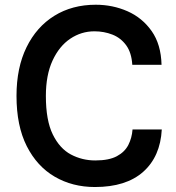

<svg xmlns="http://www.w3.org/2000/svg" viewBox="-20 -760 725 791"><path d="M371 10.5Q278.5 10.5 205.5 -32Q132.5 -74.5 90.2 -158Q48 -241.5 48 -365Q48 -481 89.2 -565.2Q130.5 -649.5 204 -695Q277.5 -740.5 374.5 -740.5Q444 -740.5 505 -713.8Q566 -687 604.8 -632Q643.5 -577 645.5 -493H525Q522 -543 499.8 -573.5Q477.5 -604 443 -617.5Q408.5 -631 369 -631Q315 -631 269.5 -600.5Q224 -570 196.5 -510.5Q169 -451 169 -364.5Q169 -264 197.5 -206Q226 -148 272.2 -123.5Q318.5 -99 372.5 -99Q429 -99 461.5 -116.5Q494 -134 508.8 -163Q523.5 -192 526 -226.5H646.5Q640.5 -115 570 -52.2Q499.5 10.5 371 10.5Z"/></svg>

Font: Spline Sans Medium
Style: Regular
Weight: 500
Designer: Eben Sorkin, Mirko Velimirovic
Foundry: Sorkin Type
Version: Version 1.000; ttfautohint (v1.8.3)